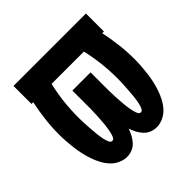

<svg xmlns="http://www.w3.org/2000/svg" viewBox="-145 -656 791 791"><g transform="rotate(-45 250.0 -261.0)"><path d="M336 8Q321 8 306 2Q291 -4 280.5 -15.5Q270 -27 262.5 -41Q255 -55 250 -70Q245 -55 237.5 -41Q230 -27 219.5 -15.5Q209 -4 194 2Q179 8 164 8Q144 8 125 -1Q106 -10 92.5 -25Q79 -40 69.5 -58Q60 -76 53.5 -95Q47 -114 42.5 -134Q38 -154 35.5 -174Q33 -194 31.5 -214.5Q30 -235 30 -255Q30 -298 35 -340.5Q40 -383 49 -425H39V-530H461V-425H451Q460 -383 465 -340.5Q470 -298 470 -255Q470 -235 468.5 -214.5Q467 -194 464.5 -174Q462 -154 457.5 -134Q453 -114 446.5 -95Q440 -76 430.5 -58Q421 -40 407.5 -25Q394 -10 375 -1Q356 8 336 8ZM167 -82Q174 -82 177.5 -88.5Q181 -95 183 -101.5Q185 -108 186.5 -115Q188 -122 189 -128.5Q190 -135 191 -142Q192 -149 192.5 -155.5Q193 -162 193.5 -169Q194 -176 194.5 -183Q195 -190 195.5 -196.5Q196 -203 196 -210Q196 -217 196.5 -224Q197 -231 197 -237.5Q197 -244 197 -251Q197 -258 197 -265V-345H303V-265Q303 -258 303 -251Q303 -244 303 -237.5Q303 -231 303.5 -224Q304 -217 304 -210Q304 -203 304.5 -196.5Q305 -190 305.5 -183Q306 -176 306.5 -169Q307 -162 307.5 -155.5Q308 -149 309 -142Q310 -135 311 -128.5Q312 -122 313.5 -115Q315 -108 317 -101.5Q319 -95 322.5 -88.5Q326 -82 333 -82Q333 -82 333 -82Q333 -82 333 -82Q340 -82 343.5 -88Q347 -94 349 -100Q351 -106 352.5 -112.5Q354 -119 355 -125Q356 -131 357 -137.5Q358 -144 358.5 -150.5Q359 -157 359.5 -163Q360 -169 360.5 -175.5Q361 -182 361.5 -188.5Q362 -195 362.5 -201.5Q363 -208 363 -214Q363 -220 363.5 -226.5Q364 -233 364 -239.5Q364 -246 364 -252Q364 -296 359 -339.5Q354 -383 344 -425H156Q146 -383 141 -339.5Q136 -296 136 -252Q136 -246 136 -239.5Q136 -233 136.5 -226.5Q137 -220 137 -214Q137 -208 137.5 -201.5Q138 -195 138.5 -188.5Q139 -182 139.5 -175.5Q140 -169 140.5 -163Q141 -157 141.5 -150.5Q142 -144 143 -137.5Q144 -131 145 -125Q146 -119 147.5 -112.5Q149 -106 151 -100Q153 -94 156.5 -88Q160 -82 167 -82Z"/></g></svg>

Font: Iosevka Slab Extrabold
Style: Regular
Weight: 800
Monospace: yes
Designer: Belleve Invis
Foundry: Belleve Invis
Version: Version 11.1.1; ttfautohint (v1.8.3)